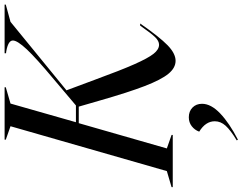

<svg xmlns="http://www.w3.org/2000/svg" viewBox="-180 -624 1028 813"><g transform="rotate(-90 333.5 -218.0)"><path d="M-53 -5 15 -25 205 -687 148 -707V-712H370V-707L301 -687L222 -410H293L403 -503Q493 -578 530.5 -618Q568 -658 568 -677Q568 -697 522 -705L514 -706V-712H720V-707L647 -687L357 -450L401 -332Q442 -220 467.5 -162.5Q493 -105 511.5 -81.5Q530 -58 550 -58Q566 -58 582 -74.5Q598 -91 631 -138H640Q583 -56 548 -22Q513 12 482 12Q452 12 427 -18.5Q402 -49 375 -119Q348 -189 312 -315L288 -398H218L111 -25L168 -5V0H-53ZM226 178Q226 139 182 112Q189 93 205 80.5Q221 68 243 68Q268 68 284 83.5Q300 99 300 124Q300 162 259 201Q218 240 148 276L145 271Q188 245 207 224Q226 203 226 178Z"/></g></svg>

Font: Nyght Serif Italic
Style: Regular
Weight: 400
Italic angle: -16°
Designer: Maksym Kobuzan
Version: Version 0.410